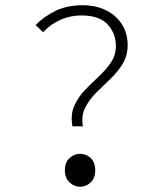

<svg xmlns="http://www.w3.org/2000/svg" viewBox="-20 -702 640 734"><path d="M257 -219Q249 -263 263.5 -296.5Q278 -330 304 -357Q330 -384 357.5 -409.5Q385 -435 404 -463Q423 -491 423 -526Q423 -574 391.5 -608.5Q360 -643 291 -643Q249 -643 211.5 -626.5Q174 -610 145 -579L116 -606Q148 -639 192.5 -660.5Q237 -682 294 -682Q348 -682 387 -662Q426 -642 447 -607.5Q468 -573 468 -530Q468 -489 449 -458Q430 -427 402 -400.5Q374 -374 348 -348Q322 -322 306 -291Q290 -260 297 -219ZM286 12Q264 12 246 -4.5Q228 -21 228 -51Q228 -82 246 -98Q264 -114 286 -114Q309 -114 326.5 -98Q344 -82 344 -51Q344 -21 326.5 -4.5Q309 12 286 12Z"/></svg>

Font: Source Code Pro ExtraLight Light
Style: Regular
Weight: 300
Monospace: yes
Version: Version 1.018;hotconv 1.0.116;makeotfexe 2.5.65601